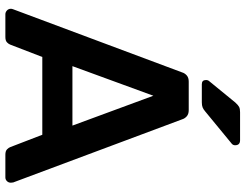

<svg xmlns="http://www.w3.org/2000/svg" viewBox="-122 -814 936 733"><g transform="rotate(90 346.5 -448.0)"><path d="M35 0Q27 0 20.5 -6Q14 -12 14 -21Q14 -25 16 -30L257 -675Q260 -685 268.5 -692.5Q277 -700 292 -700H401Q416 -700 424.5 -692.5Q433 -685 436 -675L677 -30Q678 -25 678 -21Q678 -12 672 -6Q666 0 658 0H571Q557 0 550.5 -6.5Q544 -13 542 -19L495 -141H198L151 -19Q149 -13 142.5 -6.5Q136 0 122 0ZM233 -256H460L346 -565ZM302 -750Q286 -750 286 -766Q286 -774 291 -779L372 -878Q382 -889 389 -892.5Q396 -896 409 -896H516Q535 -896 535 -877Q535 -870 530 -865L406 -763Q398 -756 390.5 -753Q383 -750 371 -750Z"/></g></svg>

Font: Rubik Medium
Style: Regular
Weight: 500
Designer: Hubert and Fischer
Foundry: Hubert and Fischer
Version: Version 2.300; ttfautohint (v1.8.4.7-5d5b);gftools[0.9.30]